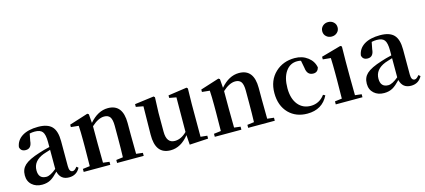

<svg xmlns="http://www.w3.org/2000/svg" viewBox="-62 -1353 4227 1910"><g transform="rotate(-15 2052.0 -397.5)"><path d="M353 -299 331 -292 311 -286Q289 -280 278 -275Q169 -232 169 -136Q169 -49 249 -49Q289 -49 353 -102ZM580 -54Q544 15 466 15Q378 15 357 -73Q311 -25 280 -7Q241 16 189 16Q125 16 85 -20Q44 -56 44 -118Q44 -182 86 -221Q131 -263 244 -298Q291 -314 353 -328V-379Q353 -457 330 -486Q308 -514 251 -514Q226 -514 199 -508L185 -436Q179 -359 120 -359Q69 -359 60 -405Q70 -473 130 -512Q192 -551 295 -551Q393 -551 437 -505Q481 -459 481 -354V-96Q481 -36 517 -36Q537 -36 562 -69Z M1237 -31V0H963V-31L1033 -40Q1036 -124 1036 -235V-363Q1036 -427 1017 -454Q998 -480 957 -480Q897 -480 826 -415V-235Q826 -153 828 -39L893 -31V0H619V-31L692 -40Q694 -154 694 -235V-307Q694 -392 690 -456L611 -464V-489L803 -550L817 -541L824 -450Q911 -551 1014 -551Q1167 -551 1167 -357V-235Q1167 -153 1169 -39Z M1900 -30V0L1708 11L1701 -89Q1618 16 1512 16Q1355 16 1358 -187L1362 -477L1287 -491V-519L1485 -545L1496 -534L1490 -374V-180Q1490 -63 1576 -63Q1641 -63 1700 -122L1702 -478L1631 -491V-517L1824 -545L1835 -534L1832 -374V-37Z M2587 -31V0H2313V-31L2383 -40Q2386 -124 2386 -235V-363Q2386 -427 2367 -454Q2348 -480 2307 -480Q2247 -480 2176 -415V-235Q2176 -153 2178 -39L2243 -31V0H1969V-31L2042 -40Q2044 -154 2044 -235V-307Q2044 -392 2040 -456L1961 -464V-489L2153 -550L2167 -541L2174 -450Q2261 -551 2364 -551Q2517 -551 2517 -357V-235Q2517 -153 2519 -39Z M2993 -509Q2977 -514 2954 -514Q2881 -514 2837 -452Q2792 -389 2792 -279Q2792 -172 2842 -110Q2891 -50 2973 -50Q3061 -50 3117 -125L3138 -114Q3074 16 2920 16Q2804 16 2730 -58Q2654 -136 2654 -266Q2654 -397 2738 -476Q2818 -551 2938 -551Q3016 -551 3072 -508Q3127 -466 3138 -401Q3125 -354 3080 -354Q3016 -354 3008 -431Z M3296 -683Q3273 -704 3273 -736Q3273 -769 3296 -790Q3319 -811 3352 -811Q3385 -811 3408 -790Q3431 -769 3431 -736Q3431 -704 3408 -683Q3385 -662 3352 -662Q3319 -662 3296 -683ZM3490 -31V0H3215V-31L3288 -40Q3290 -154 3290 -235V-306Q3290 -383 3287 -458L3206 -466V-493L3409 -550L3423 -541L3421 -385V-235Q3421 -153 3423 -39Z M3875 -299 3853 -292 3833 -286Q3811 -280 3800 -275Q3691 -232 3691 -136Q3691 -49 3771 -49Q3811 -49 3875 -102ZM4102 -54Q4066 15 3988 15Q3900 15 3879 -73Q3833 -25 3802 -7Q3763 16 3711 16Q3647 16 3607 -20Q3566 -56 3566 -118Q3566 -182 3608 -221Q3653 -263 3766 -298Q3813 -314 3875 -328V-379Q3875 -457 3852 -486Q3830 -514 3773 -514Q3748 -514 3721 -508L3707 -436Q3701 -359 3642 -359Q3591 -359 3582 -405Q3592 -473 3652 -512Q3714 -551 3817 -551Q3915 -551 3959 -505Q4003 -459 4003 -354V-96Q4003 -36 4039 -36Q4059 -36 4084 -69Z"/></g></svg>

Font: Source Han Serif SC
Style: Bold
Weight: 700
Designer: Ryoko NISHIZUKA  (kana & ideographs); Frank Grießhammer (Latin, Greek & Cyrillic); Wenlong ZHANG  (bopomofo); Sandoll Co
Foundry: Adobe Systems Incorporated
Version: Version 1.001 October 20, 2017